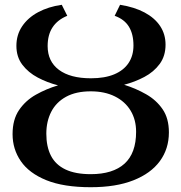

<svg xmlns="http://www.w3.org/2000/svg" viewBox="-20 -771 758 802"><path d="M359 11Q246 11 173.8 -18.2Q101.5 -47.5 67 -97.8Q32.5 -148 32.5 -210.5Q32.5 -271.5 59.5 -311.2Q86.5 -351 130 -375.5Q173.5 -400 222.5 -414.5Q177.5 -426 137.8 -447Q98 -468 73.2 -500.8Q48.5 -533.5 48.5 -579.5Q48.5 -625.5 72.5 -661.2Q96.5 -697 139.2 -720Q182 -743 238 -751L261 -705Q220.5 -688.5 199.8 -657.2Q179 -626 179 -578.5Q179 -514.5 226.2 -479.2Q273.5 -444 360 -444Q417.5 -444 457 -460.5Q496.5 -477 517 -507.8Q537.5 -538.5 537.5 -581Q537.5 -628.5 518.5 -659.5Q499.5 -690.5 459 -705L481.5 -751Q541.5 -741.5 584 -718.8Q626.5 -696 649 -662Q671.5 -628 671.5 -584.5Q671.5 -537 647 -503.8Q622.5 -470.5 582.8 -449.5Q543 -428.5 498.5 -417Q548 -401.5 590.5 -377.2Q633 -353 659.2 -314.8Q685.5 -276.5 685.5 -218Q685.5 -149.5 647.8 -98Q610 -46.5 537.2 -17.8Q464.5 11 359 11ZM359 -43.5Q451.5 -43.5 500 -87.2Q548.5 -131 548.5 -220.5Q548.5 -271 525.5 -309Q502.5 -347 460 -368.2Q417.5 -389.5 359 -389.5Q297.5 -389.5 256 -366.8Q214.5 -344 194 -304Q173.5 -264 173.5 -212.5Q173.5 -158 193 -120.2Q212.5 -82.5 253.8 -63Q295 -43.5 359 -43.5Z"/></svg>

Font: Merriweather 24pt SemiBold
Style: Regular
Weight: 600
Designer: Eben Sorkin
Foundry: Eben Sorkin
Version: Version 2.100